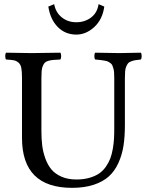

<svg xmlns="http://www.w3.org/2000/svg" viewBox="-20 -903 713 933"><path d="M181.2 -522.9V-266.1Q181.2 -228 185.1 -196.3Q189 -164.6 200.4 -132.8Q211.9 -101.1 230.2 -79.3Q248.5 -57.6 279.3 -44.2Q310.1 -30.8 351.1 -30.8Q386.2 -30.8 414.3 -38.8Q442.4 -46.9 461.4 -59.8Q480.5 -72.8 494.4 -92.8Q508.3 -112.8 515.9 -132.8Q523.4 -152.8 528.1 -179.4Q532.7 -206.1 533.9 -227.8Q535.2 -249.5 535.2 -276.9V-522.9Q535.2 -538.6 534.4 -549.8Q533.7 -561 531 -570.3Q528.3 -579.6 525.9 -585.4Q523.4 -591.3 516.8 -596.2Q510.3 -601.1 505.4 -603.5Q500.5 -606 489 -608.2Q477.5 -610.4 468.8 -611.3Q460 -612.3 442.9 -613.8Q438.5 -618.2 438.5 -630.4Q438.5 -642.6 442.9 -647Q534.7 -645 561 -645Q587.9 -645 664.1 -647Q668.5 -642.6 668.5 -630.4Q668.5 -618.2 664.1 -613.8Q646 -611.8 637.2 -610.4Q628.4 -608.9 617.7 -605Q606.9 -601.1 602.5 -595.7Q598.1 -590.3 593.8 -580.6Q589.4 -570.8 588.1 -557.1Q586.9 -543.5 586.9 -522.9V-294.9Q586.9 -238.8 580.1 -194.6Q573.2 -150.4 555.4 -111.1Q537.6 -71.8 509 -45.9Q480.5 -20 435.3 -5.1Q390.1 9.8 330.1 9.8Q86.9 9.8 86.9 -232.9V-522.9Q86.9 -554.7 83.7 -572Q80.6 -589.4 70.3 -598.4Q60.1 -607.4 47.9 -609.9Q35.6 -612.3 9.8 -613.8Q5.4 -618.2 5.4 -630.4Q5.4 -642.6 9.8 -647Q91.8 -645 132.8 -645Q179.2 -645 272.9 -647Q277.3 -642.6 277.3 -630.4Q277.3 -618.2 272.9 -613.8Q251 -612.8 239 -611.8Q227.1 -610.8 215.1 -607.4Q203.1 -604 198 -598.6Q192.9 -593.3 188.2 -582.8Q183.6 -572.3 182.4 -558.3Q181.2 -544.4 181.2 -522.9ZM243.2 -882.8Q250.5 -842.8 280 -818.8Q309.6 -794.9 351.1 -794.9Q391.6 -794.9 422.1 -817.6Q452.6 -840.3 459 -882.8L486.8 -871.1Q478 -808.1 438 -771.5Q397.9 -734.9 351.1 -734.9Q297.4 -734.9 261 -771.5Q224.6 -808.1 214.8 -871.1Z"/></svg>

Font: Common Serif News
Style: Regular
Weight: 450
Designer: Philipp H. Poll, Khaled Hosny
Foundry: Stefan Peev, Context Ltd.
Version: Version 1.026